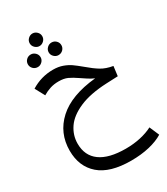

<svg xmlns="http://www.w3.org/2000/svg" viewBox="-265 -871 1177 1351"><g transform="rotate(-30 324.0 -195.5)"><path d="M648 306Q603 334 536 350Q469 366 387 366Q216 366 131 292Q46 218 46 89Q46 -54 149 -148.5Q252 -243 456 -263Q431 -274 407.5 -289Q384 -304 364 -318Q322 -347 293 -360Q264 -373 222 -373Q184 -373 153 -363Q122 -353 92 -335L50 -413Q132 -464 229 -464Q272 -464 306.5 -451.5Q341 -439 366.5 -421Q392 -403 428 -373Q478 -330 517 -306.5Q556 -283 611 -274L601 -196L507 -192Q372 -186 285 -148Q198 -110 158.5 -52Q119 6 119 74Q119 172 189.5 223Q260 274 396 274Q460 274 516 261.5Q572 249 614 227ZM180 -706Q180 -727 195.5 -742Q211 -757 231 -757Q251 -757 266.5 -742Q282 -727 282 -706Q282 -685 266.5 -670Q251 -655 231 -655Q211 -655 195.5 -670Q180 -685 180 -706ZM95 -584Q95 -605 110 -620Q125 -635 147 -635Q167 -635 182.5 -620Q198 -605 198 -584Q198 -563 182.5 -548Q167 -533 147 -533Q125 -533 110 -548Q95 -563 95 -584ZM264 -584Q264 -605 279.5 -620Q295 -635 315 -635Q337 -635 352 -620Q367 -605 367 -584Q367 -563 352 -548Q337 -533 315 -533Q295 -533 279.5 -548Q264 -563 264 -584Z"/></g></svg>

Font: FiraGOUPP
Style: Medium
Weight: 400
Designer: bBox Type
Foundry: bBox Type GmbH
Version: Version 1.001